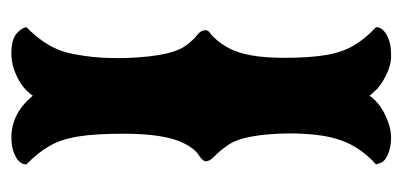

<svg xmlns="http://www.w3.org/2000/svg" viewBox="-204 -476 705 336"><g transform="rotate(-90 148.0 -307.5)"><path d="M75.7 -639.6Q118.2 -639.6 148.9 -602.1Q164.6 -625 197.3 -635.7Q210 -639.6 223.1 -639.6Q247.1 -639.6 257.8 -630.4Q267.6 -622.1 269 -613.3Q237.8 -582.5 227.1 -550.8Q222.2 -536.6 218.5 -510.5Q214.8 -484.4 214.8 -452.6Q214.8 -435.5 216.1 -417.5Q217.3 -399.4 220.2 -381.3Q225.6 -350.1 235.8 -335.7Q246.1 -321.3 254.9 -314.7Q263.7 -308.1 263.7 -299.3Q263.7 -295.4 258.8 -292Q253.9 -288.6 246.8 -280.5Q239.7 -272.5 232.4 -259.3Q215.3 -228 215.3 -162.1Q215.3 -118.2 220.2 -89.1Q225.1 -60.1 237.1 -40Q249 -20 269 -1.5Q269 13.7 244.1 22Q234.9 24.9 218.3 24.9Q201.7 24.9 183.3 15.4Q165 5.9 157.2 -3.4L148.9 -12.7Q133.8 9.3 100.6 20.5Q88.4 24.9 75.2 24.9Q59.1 24.9 46.1 19.3Q33.2 13.7 30.8 4.9L28.8 -1.5Q59.1 -28.8 70.8 -62.5Q77.6 -81.1 80.3 -104.7Q83 -128.4 83 -152.3Q83 -170.9 81.5 -188.2Q80.1 -205.6 77.6 -218.8Q72.8 -246.1 62.3 -261Q51.8 -275.9 43 -284.2Q34.2 -292.5 34.2 -299.3Q34.2 -304.7 45.2 -311.8Q56.2 -318.8 65.4 -336.9Q82.5 -369.6 82.5 -443.4Q82.5 -493.2 77.6 -522.9Q72.8 -552.7 61 -573Q49.3 -593.3 28.8 -613.3Q28.8 -628.9 53.7 -636.7Q63.5 -639.6 75.7 -639.6Z"/></g></svg>

Font: Sancreek
Style: Regular
Weight: 400
Designer: Vernon Adams
Foundry: Vernon Adams
Version: Version 1.100; ttfautohint (v1.8.4.7-5d5b)